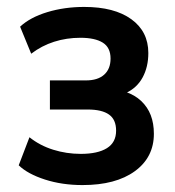

<svg xmlns="http://www.w3.org/2000/svg" viewBox="-20 -524 506 554"><path d="M218 10Q159 10 109.5 -6Q60 -22 34 -47L65 -128Q95 -104 133.5 -92Q172 -80 213 -80Q262 -80 288.5 -96.5Q315 -113 315 -147Q315 -179 294.5 -193.5Q274 -208 233 -208H124V-292H228Q262 -292 280.5 -308.5Q299 -325 299 -355Q299 -387 276.5 -401Q254 -415 212 -415Q172 -415 136 -403.5Q100 -392 70 -369L38 -447Q67 -474 116.5 -489Q166 -504 223 -504Q310 -504 359 -468.5Q408 -433 408 -371Q408 -331 391.5 -300.5Q375 -270 342 -255V-259Q369 -250 387.5 -232.5Q406 -215 415 -191.5Q424 -168 424 -138Q424 -70 369 -30Q314 10 218 10Z"/></svg>

Font: Nunito Sans 10pt Condensed
Style: Bold
Weight: 700
Width: 3
Designer: Vernon Adams
Foundry: Vernon Adams
Version: Version 3.101;gftools[0.9.27]